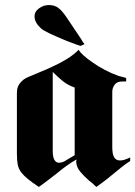

<svg xmlns="http://www.w3.org/2000/svg" viewBox="-20 -725 536 761"><path d="M291 -528Q298 -517 312 -504.5Q326 -492 345 -479Q367 -463 394.5 -448.5Q422 -434 450 -424Q458 -422 465.5 -420Q473 -418 480 -416V-402H467Q445 -403 435 -390Q425 -377 425 -361V-142Q425 -114 432.5 -101.5Q440 -89 456 -89Q464 -89 474 -92Q484 -95 496 -101V-87Q467 -68 435 -40.5Q403 -13 362 16L358 12Q357 11 355 10Q350 4 344 -0.5Q338 -5 332 -10Q314 -26 298.5 -44Q283 -62 282 -84V-86Q282 -87 283 -89V-93Q262 -81 242 -66.5Q222 -52 203 -36Q185 -22 168 -9Q151 4 134 16Q107 -2 90.5 -15.5Q74 -29 64 -42Q53 -57 50 -74Q47 -91 47 -117V-353Q47 -359 47.5 -366Q48 -373 51 -381Q55 -392 66.5 -403.5Q78 -415 102 -424Q120 -432 142.5 -441Q165 -450 188 -461Q217 -474 244 -490.5Q271 -507 291 -527ZM189 -126Q189 -103 195.5 -91.5Q202 -80 214 -80Q219 -80 224.5 -81.5Q230 -83 236 -86L276 -110V-378Q248 -388 229 -403.5Q210 -419 193 -436L189 -440ZM299 -543Q290 -546 280 -549.5Q270 -553 260 -557Q254 -559 248 -561.5Q242 -564 237 -566Q203 -580 176.5 -592.5Q150 -605 142 -613Q129 -625 123 -636.5Q117 -648 117 -658Q116 -678 134 -691.5Q152 -705 174 -705Q185 -705 195 -702Q205 -699 213 -692Q226 -683 246 -653Q266 -623 289 -589Q294 -581 299 -574Q304 -567 308 -559Q310 -557 311.5 -554.5Q313 -552 315 -550Z"/></svg>

Font: Fette UNZ Fraktur
Style: Regular
Weight: 900
Foundry: UNZ1 Extensions by Catfonts.de
Version: Version 0.000 2012 initial release